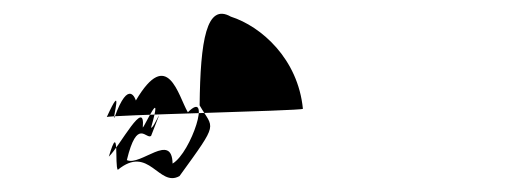

<svg xmlns="http://www.w3.org/2000/svg" viewBox="-20 -488 740 277"><path d="M417 -331C414 -328 130 -322 134 -319C159 -374 142 -316 145 -318C166 -377 176 -343 176 -343C222 -421 237 -350 251 -326C286 -361 256 -268 229 -252C228 -298 183 -248 163 -257C178 -319 191 -286 198 -292C222 -353 201 -300 198 -304C216 -367 189 -306 186 -304C190 -349 153 -277 137 -262C153 -316 145 -248 150 -243C195 -280 209 -217 239 -234C297 -314 288 -301 268 -336C269 -430 278 -484 313 -464C357 -450 410 -403 417 -331Z"/></svg>

Font: PlasticEraser
Style: Regular
Weight: 400
Foundry: Cannot Into Space Fonts
Version: Version 0.43